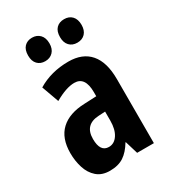

<svg xmlns="http://www.w3.org/2000/svg" viewBox="-186 -841 835 943"><g transform="rotate(-30 232.0 -369.0)"><path d="M245 -557Q325 -557 367 -508Q409 -459 409 -363V0H314L292 -73H290Q265 -31 234 -10.5Q203 10 155 10Q110 10 82 -14.5Q54 -39 41.5 -78.5Q29 -118 29 -162Q29 -247 76 -291Q123 -335 211 -338L279 -341V-364Q279 -452 218 -452Q172 -452 106 -414L71 -511Q147 -557 245 -557ZM242 -252Q160 -248 160 -167Q160 -94 209 -94Q240 -94 259.5 -123.5Q279 -153 279 -203V-254ZM89 -681Q89 -714 105.5 -731Q122 -748 149 -748Q176 -748 193 -730.5Q210 -713 210 -681Q210 -650 193 -632.5Q176 -615 149 -615Q122 -615 105.5 -632Q89 -649 89 -681ZM270 -681Q270 -714 286.5 -731Q303 -748 331 -748Q359 -748 375.5 -730.5Q392 -713 392 -681Q392 -650 375.5 -632.5Q359 -615 331 -615Q303 -615 286.5 -632.5Q270 -650 270 -681Z"/></g></svg>

Font: Noto Sans Lao UI ExtCond
Style: Bold
Weight: 700
Width: 2
Designer: Monotype Design Team
Foundry: Monotype Imaging Inc.
Version: Version 2.000; ttfautohint (v1.8.4.7-5d5b)